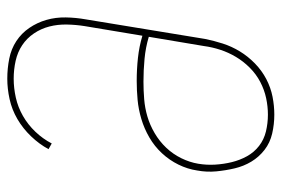

<svg xmlns="http://www.w3.org/2000/svg" viewBox="-146 -638 791 540"><g transform="rotate(-90 250.0 -367.5)"><path d="M198 8Q171 8 145 2Q119 -4 99 -19.5Q79 -35 66 -56.5Q53 -78 47 -103.5Q41 -129 38.5 -155.5Q36 -182 41 -209Q45 -236 57.5 -261.5Q70 -287 89.5 -308Q109 -329 134 -343.5Q159 -358 186 -366Q213 -374 239.5 -376.5Q266 -379 293 -379Q326 -379 358 -375.5Q390 -372 420 -363L447 -525Q451 -550 451.5 -575.5Q452 -601 446 -624.5Q440 -648 426.5 -668Q413 -688 393.5 -701Q374 -714 349.5 -719.5Q325 -725 299 -725Q273 -725 246 -719Q219 -713 194.5 -699Q170 -685 150 -664Q130 -643 117 -618L101 -627Q115 -653 137 -676Q159 -699 185.5 -714.5Q212 -730 241.5 -736.5Q271 -743 299 -743Q328 -743 355.5 -737.5Q383 -732 405 -717.5Q427 -703 442 -681Q457 -659 464.5 -633Q472 -607 471.5 -578.5Q471 -550 466 -522L411 -187Q406 -162 398 -137Q390 -112 376 -89Q362 -66 342 -46.5Q322 -27 298 -14.5Q274 -2 248.5 3Q223 8 198 8ZM198 -10Q221 -10 244.5 -15Q268 -20 290 -31.5Q312 -43 330 -61Q348 -79 360.5 -100Q373 -121 380.5 -144Q388 -167 391 -190L417 -345Q387 -354 355 -357Q323 -360 291 -360Q266 -360 241.5 -358Q217 -356 193 -349Q169 -342 146 -328.5Q123 -315 105 -296Q87 -277 75.5 -253.5Q64 -230 60 -206Q56 -182 57.5 -158Q59 -134 64.5 -111.5Q70 -89 81 -69Q92 -49 110 -35Q128 -21 151 -15.5Q174 -10 198 -10Z"/></g></svg>

Font: Iosevka SS04 Thin
Style: Italic
Weight: 100
Italic angle: -9°
Monospace: yes
Designer: Belleve Invis
Foundry: Belleve Invis
Version: Version 19.0.0; ttfautohint (v1.8.4)